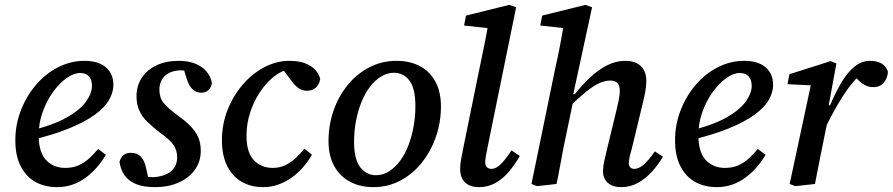

<svg xmlns="http://www.w3.org/2000/svg" viewBox="-20 -756 3669 789"><path d="M215 13Q164 13 125.5 -8.5Q87 -30 65 -73Q43 -116 43 -179Q43 -244 66 -303Q89 -362 128.5 -408Q168 -454 219.5 -480Q271 -506 327 -506Q384 -506 415 -479.5Q446 -453 446 -407Q446 -377 428.5 -346Q411 -315 371 -285.5Q331 -256 265.5 -229Q200 -202 103 -179L101 -218Q197 -241 253 -272.5Q309 -304 333.5 -338.5Q358 -373 358 -403Q358 -428 345.5 -442Q333 -456 309 -456Q283 -456 253.5 -435Q224 -414 198 -378Q172 -342 155.5 -296.5Q139 -251 139 -201Q139 -130 169.5 -98Q200 -66 248 -66Q280 -66 304 -77Q328 -88 347.5 -106Q367 -124 383 -144L415 -120Q400 -94 379.5 -70Q359 -46 333.5 -27Q308 -8 278.5 2.5Q249 13 215 13Z M616 13Q571 13 540.5 1Q510 -11 493 -34Q476 -57 471 -91Q476 -109 487.5 -118.5Q499 -128 518 -128Q544 -128 558.5 -112.5Q573 -97 579 -71L593 -9L542 -32Q562 -30 579 -29Q596 -28 615 -28Q645 -31 665.5 -41Q686 -51 697 -68.5Q708 -86 708 -109Q708 -139 692.5 -161Q677 -183 636 -212Q608 -234 586 -255Q564 -276 552.5 -301.5Q541 -327 541 -361Q541 -403 562.5 -436Q584 -469 623 -487.5Q662 -506 715 -506Q753 -506 781 -495Q809 -484 827 -464Q845 -444 851 -415Q848 -396 836.5 -385.5Q825 -375 807 -375Q787 -375 772 -388.5Q757 -402 748 -430L731 -485L776 -465Q762 -465 748 -466Q734 -467 718 -467Q676 -464 655.5 -442Q635 -420 635 -388Q635 -355 652 -333.5Q669 -312 711 -281Q742 -259 763 -237.5Q784 -216 794.5 -192Q805 -168 805 -136Q805 -92 781 -58.5Q757 -25 714.5 -6Q672 13 616 13Z M1061 13Q1011 13 973 -9Q935 -31 913.5 -74Q892 -117 892 -180Q892 -246 915.5 -305Q939 -364 978.5 -409.5Q1018 -455 1067.5 -480.5Q1117 -506 1169 -506Q1206 -506 1232 -496.5Q1258 -487 1274 -470.5Q1290 -454 1296 -432Q1293 -411 1279 -397Q1265 -383 1241 -383Q1221 -383 1205 -395Q1189 -407 1173 -430L1133 -484H1186V-468H1154Q1126 -459 1097.5 -434.5Q1069 -410 1045 -372.5Q1021 -335 1007 -290.5Q993 -246 993 -198Q993 -130 1023 -98Q1053 -66 1101 -66Q1129 -66 1152 -77Q1175 -88 1194.5 -106Q1214 -124 1231 -145L1262 -120Q1247 -94 1226 -69.5Q1205 -45 1179 -26.5Q1153 -8 1123.5 2.5Q1094 13 1061 13Z M1515 13Q1461 13 1419.5 -8.5Q1378 -30 1354 -72.5Q1330 -115 1330 -176Q1330 -243 1351 -302.5Q1372 -362 1410 -408Q1448 -454 1499 -480Q1550 -506 1609 -506Q1664 -506 1705 -484.5Q1746 -463 1769 -421Q1792 -379 1792 -318Q1792 -253 1771 -193Q1750 -133 1712.5 -86.5Q1675 -40 1624.5 -13.5Q1574 13 1515 13ZM1525 -36Q1554 -36 1579 -52Q1604 -68 1624 -95Q1644 -122 1658 -158Q1672 -194 1679.5 -235.5Q1687 -277 1687 -319Q1687 -393 1662.5 -425Q1638 -457 1599 -457Q1571 -457 1546 -441.5Q1521 -426 1500.5 -399.5Q1480 -373 1465.5 -337Q1451 -301 1443 -259.5Q1435 -218 1435 -174Q1435 -101 1460.5 -68.5Q1486 -36 1525 -36Z M1948 13Q1911 13 1891 -6.5Q1871 -26 1871 -62Q1871 -81 1874.5 -100Q1878 -119 1884 -149L1949 -468Q1960 -520 1970 -569.5Q1980 -619 1989 -672L2018 -637L1887 -651L1895 -692L2073 -736L2101 -726L1984 -153Q1979 -129 1976.5 -114Q1974 -99 1974 -89Q1974 -76 1981 -69Q1988 -62 2000 -62Q2017 -62 2035.5 -79Q2054 -96 2082 -138L2116 -115Q2095 -78 2070 -49Q2045 -20 2015 -3.5Q1985 13 1948 13Z M2187 9 2164 0 2260 -467Q2272 -520 2281.5 -569.5Q2291 -619 2300 -672L2331 -637L2200 -651L2208 -692L2386 -736L2413 -726L2333 -356L2337 -348L2311 -223Q2303 -186 2295.5 -148.5Q2288 -111 2281.5 -74Q2275 -37 2267 0ZM2533 13Q2497 13 2477.5 -5Q2458 -23 2458 -51Q2458 -72 2463 -93.5Q2468 -115 2474 -141L2512 -298Q2518 -322 2522.5 -344Q2527 -366 2527 -383Q2527 -405 2517 -415Q2507 -425 2487 -425Q2466 -425 2442 -414Q2418 -403 2388.5 -379Q2359 -355 2320 -318V-369H2342Q2374 -409 2407.5 -440Q2441 -471 2476.5 -488.5Q2512 -506 2549 -506Q2591 -506 2613.5 -484.5Q2636 -463 2636 -423Q2636 -401 2631 -375.5Q2626 -350 2620 -326L2578 -152Q2572 -131 2568 -114Q2564 -97 2564 -86Q2564 -75 2570 -68.5Q2576 -62 2587 -62Q2604 -62 2624 -78.5Q2644 -95 2671 -134L2704 -112Q2685 -79 2659 -50.5Q2633 -22 2601.5 -4.5Q2570 13 2533 13Z M2926 13Q2875 13 2836.5 -8.5Q2798 -30 2776 -73Q2754 -116 2754 -179Q2754 -244 2777 -303Q2800 -362 2839.5 -408Q2879 -454 2930.5 -480Q2982 -506 3038 -506Q3095 -506 3126 -479.5Q3157 -453 3157 -407Q3157 -377 3139.5 -346Q3122 -315 3082 -285.5Q3042 -256 2976.5 -229Q2911 -202 2814 -179L2812 -218Q2908 -241 2964 -272.5Q3020 -304 3044.5 -338.5Q3069 -373 3069 -403Q3069 -428 3056.5 -442Q3044 -456 3020 -456Q2994 -456 2964.5 -435Q2935 -414 2909 -378Q2883 -342 2866.5 -296.5Q2850 -251 2850 -201Q2850 -130 2880.5 -98Q2911 -66 2959 -66Q2991 -66 3015 -77Q3039 -88 3058.5 -106Q3078 -124 3094 -144L3126 -120Q3111 -94 3090.5 -70Q3070 -46 3044.5 -27Q3019 -8 2989.5 2.5Q2960 13 2926 13Z M3372 -232 3366 -316H3388Q3410 -369 3435 -412.5Q3460 -456 3490 -481Q3520 -506 3555 -506Q3585 -506 3603.5 -494.5Q3622 -483 3629 -461Q3627 -434 3611.5 -416Q3596 -398 3569 -398Q3548 -398 3532 -407.5Q3516 -417 3499 -435L3483 -452L3537 -445L3508 -442Q3486 -421 3464.5 -391.5Q3443 -362 3420.5 -323Q3398 -284 3372 -232ZM3225 0 3318 -434 3341 -404 3216 -410 3224 -451 3394 -505 3417 -495 3386 -326 3394 -318 3374 -226Q3362 -169 3351 -112.5Q3340 -56 3329 0L3248 9Z"/></svg>

Font: Source Serif 4 Medium
Style: Italic
Weight: 500
Italic angle: -12°
Designer: Frank Grießhammer
Foundry: Adobe Systems Incorporated
Version: Version 4.004;hotconv 1.0.116;makeotfexe 2.5.65601